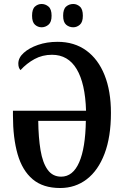

<svg xmlns="http://www.w3.org/2000/svg" viewBox="-20 -935 622 964"><path d="M282 9Q196 9 144 -35Q92 -79 68.5 -160.5Q45 -242 45 -355V-379H412Q408 -516 365 -588Q322 -660 241 -660Q193 -660 153.5 -638.5Q114 -617 83 -583Q78 -588 75 -596Q72 -604 72 -616Q72 -645 99 -669.5Q126 -694 170.5 -709.5Q215 -725 269 -725Q353 -725 413 -681.5Q473 -638 505 -558Q537 -478 537 -368Q537 -248 505 -163.5Q473 -79 415.5 -35Q358 9 282 9ZM287 -48Q346 -48 377.5 -120Q409 -192 411 -328H172Q173 -244 183.5 -181Q194 -118 219 -83Q244 -48 287 -48ZM348 -798Q327 -798 312 -811Q297 -824 297 -856Q297 -889 312 -902Q327 -915 348 -915Q366 -915 381 -902Q396 -889 396 -856Q396 -824 381 -811Q366 -798 348 -798ZM189 -798Q170 -798 155.5 -811Q141 -824 141 -856Q141 -889 155.5 -902Q170 -915 189 -915Q208 -915 223.5 -902Q239 -889 239 -856Q239 -824 223.5 -811Q208 -798 189 -798Z"/></svg>

Font: Noto Serif ExtraCondensed SemiBold
Style: Regular
Weight: 600
Width: 2
Designer: Monotype Design Team
Foundry: Monotype Imaging Inc.
Version: Version 2.015; ttfautohint (v1.8.4.7-5d5b)